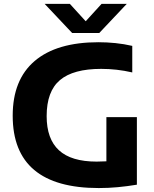

<svg xmlns="http://www.w3.org/2000/svg" viewBox="-20 -969 802 998"><path d="M493.5 8.5Q46 8.5 46 -367.5Q46 -555 160.5 -652.2Q275 -749.5 492 -749.5Q535.5 -749.5 580 -745Q624.5 -740.5 667.5 -730.5V-592.5Q626.5 -602 586.2 -606.5Q546 -611 506 -611Q361 -611 291.8 -552.8Q222.5 -494.5 222.5 -365.5Q222.5 -246.5 286.5 -187.8Q350.5 -129 482 -129Q507.5 -129 533 -130.5V-360H691.5V-9Q640 -0.5 591.5 4Q543 8.5 493.5 8.5ZM355 -797.5 212 -949H343L425.5 -858.5L508 -949H639L496 -797.5Z"/></svg>

Font: Encode Sans SmExp
Style: Bold
Weight: 700
Width: 6
Designer: Multiple Designers
Foundry: Impallari Type
Version: Version 3.002; ttfautohint (v1.8.3) -l 8 -r 50 -G 200 -x 14 